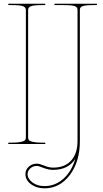

<svg xmlns="http://www.w3.org/2000/svg" viewBox="-20 -780 560 1040"><path d="M387.7 80.6Q349.6 140.1 267.1 140.1Q241.7 140.1 215.3 129.4Q189 118.7 179.7 118.7Q158.7 118.7 144 132.1Q129.4 145.5 129.4 163.6Q129.4 188.5 155.8 208.3Q182.1 228 220.7 228Q278.8 228 323.2 188.5Q367.7 148.9 387.7 80.6ZM274.9 -759.8H504.9V-752.4H487.3Q441.4 -752.4 427 -746.6Q412.6 -740.7 412.6 -727.5V-15.1Q412.6 95.7 358.2 168Q303.7 240.2 220.7 240.2Q177.7 240.2 147.7 217.8Q117.7 195.3 117.7 163.6Q117.7 139.6 135.7 123Q153.8 106.4 179.7 106.4Q193.8 106.4 219.7 117.2Q245.6 127.9 267.1 127.9Q331.5 127.9 365.7 89.4Q399.9 50.8 399.9 -15.1V-727.5Q399.9 -740.7 385.5 -746.6Q371.1 -752.4 325.2 -752.4H274.9ZM225.1 0H24.9V-7.3H44.9Q77.1 -7.3 94.5 -11.5Q111.8 -15.6 116 -21Q120.1 -26.4 120.1 -35.2V-726.6Q120.1 -739.7 105.5 -746.1Q90.8 -752.4 44.9 -752.4H24.9V-759.8H225.1V-752.4H207.5Q161.6 -752.4 147 -746.1Q132.3 -739.7 132.3 -726.6V-35.2Q132.3 -26.4 136.5 -21Q140.6 -15.6 158 -11.5Q175.3 -7.3 207.5 -7.3H225.1Z"/></svg>

Font: ZnikomitNo24
Style: Thin
Weight: 300
Designer: gluk
Foundry: gluk
Version: Version 0.55